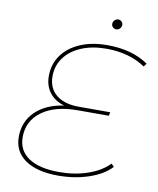

<svg xmlns="http://www.w3.org/2000/svg" viewBox="-92 -914 813 989"><g transform="rotate(10 314.5 -420.0)"><path d="M163 -496Q163 -434 205.5 -399.5Q248 -365 324 -365H488L484 -346H321Q203 -346 134.5 -296Q66 -246 66 -161Q66 -91 122 -53.5Q178 -16 282 -16Q364 -16 432.5 -40Q501 -64 541 -106L555 -91Q514 -47 440 -22Q366 3 279 3Q169 3 107.5 -39.5Q46 -82 46 -159Q46 -239 100 -291.5Q154 -344 248 -358Q199 -372 171.5 -407.5Q144 -443 144 -494Q144 -557 178 -604Q212 -651 273 -677Q334 -703 414 -703Q544 -703 629 -644L617 -627Q532 -684 413 -684Q339 -684 282.5 -660.5Q226 -637 194.5 -594.5Q163 -552 163 -496ZM419 -815Q419 -826 427 -834.5Q435 -843 446 -843Q456 -843 463.5 -836Q471 -829 471 -819Q471 -808 463 -799.5Q455 -791 444 -791Q434 -791 426.5 -798Q419 -805 419 -815Z"/></g></svg>

Font: Montserrat Alternates Thin
Style: Italic
Weight: 250
Italic angle: -11.3°
Designer: Julieta Ulanovsky
Foundry: Julieta Ulanovsky
Version: Version 7.200